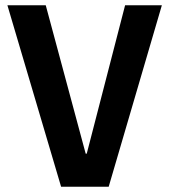

<svg xmlns="http://www.w3.org/2000/svg" viewBox="-20 -706 640 726"><path d="M211 0 8 -686H153L304 -125H308L453 -686H592L391 0Z"/></svg>

Font: Chivo Mono SemiBold
Style: Regular
Weight: 600
Monospace: yes
Designer: Hector Gatti
Foundry: Omnibus-Type
Version: Version 1.008